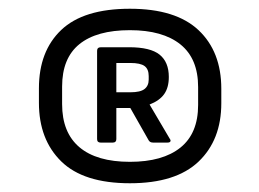

<svg xmlns="http://www.w3.org/2000/svg" viewBox="-20 -723 593 439"><path d="M277 -304Q171 -304 120 -354Q69 -404 69 -488V-521Q69 -606 120 -654.5Q171 -703 277 -703Q382 -703 434 -654Q486 -605 486 -520V-487Q486 -403 434 -353.5Q382 -304 277 -304ZM277 -353Q352 -353 392.5 -385.5Q433 -418 433 -483V-524Q433 -589 392.5 -621.5Q352 -654 277 -654Q201 -654 161.5 -622Q122 -590 122 -525V-485Q122 -420 161.5 -386.5Q201 -353 277 -353ZM210 -397Q202 -397 202 -405V-607Q202 -615 211 -615H275Q324 -615 345 -598Q366 -581 366 -547Q366 -523 355.5 -508Q345 -493 322 -484L368 -406Q371 -402 369.5 -399.5Q368 -397 363 -397H330Q323 -397 320 -402L278 -476H246V-405Q246 -397 238 -397ZM246 -512H278Q301 -512 310.5 -519.5Q320 -527 320 -541V-549Q320 -565 310.5 -572Q301 -579 278 -579H246Z"/></svg>

Font: Sofia Sans Semi Condensed SemiBold
Style: Regular
Weight: 600
Designer: Botio Nikoltchev, Ani Petrova
Foundry: lettersoup
Version: Version 4.100